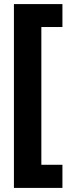

<svg xmlns="http://www.w3.org/2000/svg" viewBox="-20 -751 345 938"><path d="M285 167V54H182V-619H285V-731H48V167Z"/></svg>

Font: Noto Sans Georgian ExtraCondensed ExtraBold
Style: Regular
Weight: 800
Width: 2
Designer: Monotype Design Team, Akaki Razmadze
Foundry: Google LLC
Version: Version 2.005